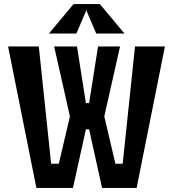

<svg xmlns="http://www.w3.org/2000/svg" viewBox="-20 -930 856 950"><path d="M160 0H341L405 -290H421L485 0H656L796 -700H648L587 -120H551L496 -354L574 -700H465L421 -420H405L361 -700H248L326 -354L271 -120H233L172 -700H20ZM222 -764H358L407 -879L456 -764H596L474 -910H344Z"/></svg>

Font: Pescante Normal
Style: Regular
Weight: 400
Designer: Ariel Martín Pérez
Foundry: Tunera Type Foundry
Version: Version 1.000;FEAKit 1.0